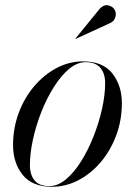

<svg xmlns="http://www.w3.org/2000/svg" viewBox="-20 -705 522 735"><path d="M405.5 -618.5 269.5 -556 268.5 -557 363 -673Q379 -688.5 395.5 -684.2Q412 -680 419 -667.5Q426 -655 421.8 -640.2Q417.5 -625.5 405.5 -618.5ZM178.5 10Q103 10 66.5 -36Q30 -82 30 -149.5Q30 -215 51.8 -273Q73.5 -331 111.2 -375.2Q149 -419.5 197 -444.8Q245 -470 298 -470Q374 -470 410.2 -423.8Q446.5 -377.5 446.5 -310Q446.5 -244.5 424.8 -186.5Q403 -128.5 365.5 -84.2Q328 -40 279.8 -15Q231.5 10 178.5 10ZM169 7.5Q201.5 7.5 232.8 -18.8Q264 -45 291 -88.2Q318 -131.5 338.5 -183.8Q359 -236 370.8 -289Q382.5 -342 382.5 -387Q382.5 -423.5 364.2 -445.2Q346 -467 308 -467Q275 -467 244 -440.8Q213 -414.5 185.8 -371.2Q158.5 -328 138 -275.8Q117.5 -223.5 106 -170.5Q94.5 -117.5 94.5 -72.5Q94.5 -36 112.5 -14.2Q130.5 7.5 169 7.5Z"/></svg>

Font: Bodoni* 72pt
Style: Italic
Weight: 400
Italic angle: -13°
Version: Version 2.3